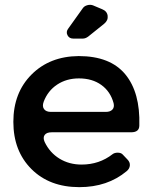

<svg xmlns="http://www.w3.org/2000/svg" viewBox="-20 -767 628 791"><path d="M343 -616Q332 -608 321 -608H282Q265 -608 258 -622Q251 -636 261 -649L321 -733Q327 -742 339.5 -745.5Q352 -749 363 -745L401 -729Q421 -721 423.5 -702Q426 -683 409 -669ZM304 -536Q434 -536 496 -461Q558 -386 554 -250Q554 -222 520 -222H193Q172 -222 164 -211Q156 -200 164 -182Q185 -138 225 -113.5Q265 -89 316 -89Q389 -89 444 -132Q452 -138 465 -138Q478 -138 485 -131L505 -110Q516 -99 515 -85.5Q514 -72 502 -62Q423 4 307 4Q184 4 109.5 -70.5Q35 -145 35 -265Q35 -385 110 -460Q185 -535 304 -536ZM160 -348Q153 -329 161.5 -317.5Q170 -306 190 -306H416Q434 -306 443 -315.5Q452 -325 448 -342Q435 -390 397.5 -417Q360 -444 305 -444Q254 -444 215.5 -418.5Q177 -393 160 -348Z"/></svg>

Font: Trueno
Style: Round
Weight: 400
Designer: Julieta Ulanovsky, Jasper
Foundry: Julieta Ulanovsky, Cannot Into Space Fonts
Version: Version 3.001